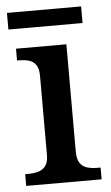

<svg xmlns="http://www.w3.org/2000/svg" viewBox="-51 -713 432 748"><g transform="rotate(-5 165.5 -339.0)"><path d="M21 0V-46H34Q55 -46 72.5 -51Q90 -56 101 -70.5Q112 -85 112 -114V-423Q112 -452 101 -466.5Q90 -481 72.5 -485.5Q55 -490 34 -490H28V-536H225V-117Q225 -87 235.5 -71.5Q246 -56 264 -51Q282 -46 304 -46H316V0ZM5 -613V-678H295V-613Z"/></g></svg>

Font: Noto Rashi Hebrew Medium
Style: Regular
Weight: 500
Version: Version 1.006